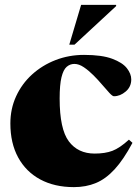

<svg xmlns="http://www.w3.org/2000/svg" viewBox="-20 -752 574 787"><path d="M324.5 -527Q397.5 -527 439.8 -511.2Q482 -495.5 500 -472.5Q518 -449.5 518 -426.5Q518 -396 495.2 -376.8Q472.5 -357.5 447 -357.5Q441 -357.5 428.5 -371Q416 -384.5 399.2 -404.2Q382.5 -424 363 -443.5Q343.5 -463 323.5 -476.5Q303.5 -490 285 -490Q267 -490 253.2 -478Q239.5 -466 232 -435.2Q224.5 -404.5 224.5 -348Q224.5 -223 262 -172.8Q299.5 -122.5 368 -122.5Q411 -122.5 440.8 -133.8Q470.5 -145 508.5 -179.5L523 -166.5Q486.5 -98 450 -58.2Q413.5 -18.5 373 -1.8Q332.5 15 283 15Q203.5 15 145 -16.5Q86.5 -48 54.5 -106.5Q22.5 -165 22.5 -246Q22.5 -306 46 -357.2Q69.5 -408.5 111.2 -446.5Q153 -484.5 207.8 -505.8Q262.5 -527 324.5 -527ZM264 -569 312.5 -732H456V-727L285.5 -569Z"/></svg>

Font: Newsreader 72pt ExtraBold
Style: Regular
Weight: 800
Designer: Hugues Gentile
Foundry: Production Type
Version: Version 1.003; ttfautohint (v1.8.3)